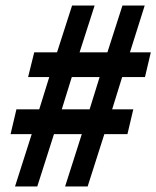

<svg xmlns="http://www.w3.org/2000/svg" viewBox="-20 -670 562 690"><path d="M34 0 94 -188H18L39 -277H121L157 -393H81L103 -482H185L239 -650H320L266 -482H366L420 -650H500L447 -482H522L501 -393H419L383 -277H459L438 -188H355L295 0H214L274 -188H174L114 0ZM202 -277H302L338 -393H238Z"/></svg>

Font: TypoPRO Source Sans Pro
Style: Bold Italic
Weight: 700
Italic angle: -11°
Designer: Paul D. Hunt
Foundry: Adobe Systems Incorporated
Version: Version 1.075;PS 2.000;hotconv 1.0.86;makeotf.lib2.5.63406